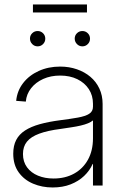

<svg xmlns="http://www.w3.org/2000/svg" viewBox="-20 -828 548 857"><path d="M214.8 8.8Q168 8.8 127.9 -8.1Q87.9 -24.9 63.5 -58.6Q39.1 -92.3 39.1 -142.1Q39.1 -177.7 52.2 -203.1Q65.4 -228.5 91.8 -245.6Q118.2 -262.7 157.5 -273.7Q196.8 -284.7 249.5 -291.5Q295.4 -297.4 327.9 -303.2Q360.4 -309.1 377.7 -319.8Q395 -330.6 395 -351.6V-364.7Q395 -401.9 376.5 -430.2Q357.9 -458.5 325 -474.6Q292 -490.7 248.5 -490.7Q206.5 -490.7 172.9 -475.6Q139.2 -460.4 118.7 -434.1Q98.1 -407.7 95.2 -374.5L52.2 -377.9Q56.6 -422.9 83.3 -457.3Q109.9 -491.7 152.8 -511.2Q195.8 -530.8 248.5 -530.8Q288.6 -530.8 323.2 -518.8Q357.9 -506.8 383.5 -485.1Q409.2 -463.4 423.6 -432.6Q438 -401.9 438 -364.3V0H395V-96.2H393.6Q380.4 -66.4 355.5 -42.7Q330.6 -19 295.2 -5.1Q259.8 8.8 214.8 8.8ZM218.8 -31.2Q271 -31.2 310.5 -53Q350.1 -74.7 372.6 -115.2Q395 -155.8 395 -210.9V-290.5Q386.2 -283.2 372.6 -277.6Q358.9 -272 340.3 -267.6Q321.8 -263.2 298.8 -259.8Q275.9 -256.3 249.5 -252.4Q192.4 -245.1 155.3 -231.4Q118.2 -217.8 100.3 -195.8Q82.5 -173.8 82.5 -140.6Q82.5 -106 100.6 -81.3Q118.7 -56.6 149.7 -43.9Q180.7 -31.2 218.8 -31.2ZM347.7 -621.1Q333.5 -621.1 323.5 -631.3Q313.5 -641.6 313.5 -655.8Q313.5 -669.9 323.5 -679.7Q333.5 -689.5 347.7 -689.5Q361.8 -689.5 371.8 -679.7Q381.8 -669.9 381.8 -655.3Q381.8 -641.1 371.8 -631.1Q361.8 -621.1 347.7 -621.1ZM147.9 -621.1Q133.8 -621.1 123.8 -631.3Q113.8 -641.6 113.8 -655.8Q113.8 -669.9 123.8 -679.7Q133.8 -689.5 147.9 -689.5Q162.1 -689.5 172.1 -679.7Q182.1 -669.9 182.1 -655.3Q182.1 -641.1 172.1 -631.1Q162.1 -621.1 147.9 -621.1ZM368.2 -808.1V-772.5H127V-808.1Z"/></svg>

Font: Inter 28pt ExtraLight
Style: Regular
Weight: 250
Designer: Rasmus Andersson
Foundry: rsms
Version: Version 4.001;git-66647c0bb